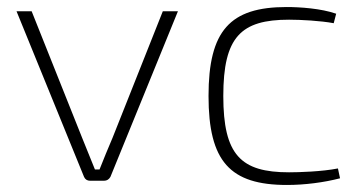

<svg xmlns="http://www.w3.org/2000/svg" viewBox="-20 -514 1029 546"><path d="M486 -482H443L300 -122C287 -92 275 -62 263 -32H250L214 -121L70 -482H27L219 -11C222 -4 228 0 236 0H276C284 0 290 -4 294 -11Z M795 -494C634 -494 573 -427 573 -241C573 -55 634 12 796 12C846 12 901 5 947 -7L941 -35C896 -26 830 -24 802 -24C665 -24 615 -73 615 -241C615 -409 665 -458 802 -458C835 -458 892 -455 929 -448L936 -475C893 -490 833 -494 795 -494Z"/></svg>

Font: Exo 2 Extra Light
Style: Regular
Weight: 250
Designer: Natanael Gama
Version: Version 1.001;PS 001.001;hotconv 1.0.88;makeotf.lib2.5.64775